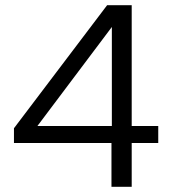

<svg xmlns="http://www.w3.org/2000/svg" viewBox="-20 -720 663 740"><path d="M409.6 -168.8H33.8V-225.7L392.9 -700H487.6V-234.4H589.9V-168.8H487.6V0H409.6ZM411.1 -234.4V-616L124.2 -234.4Z"/></svg>

Font: AF Albert Sans Medium
Style: Regular
Weight: 500
Designer: Andreas Rasmussen
Foundry: a.Foundry
Version: Version 1.300;Glyphs 3.2 (3231)